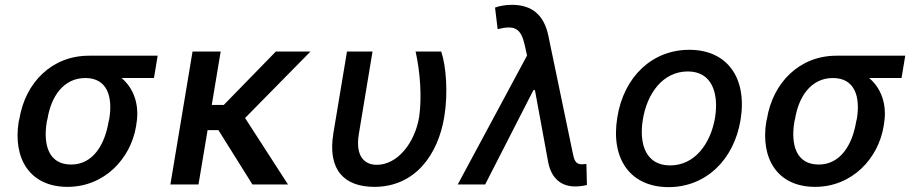

<svg xmlns="http://www.w3.org/2000/svg" viewBox="-20 -757 3752 788"><path d="M59.7 -269.9 56.8 -258.5C32.3 -106.2 102.3 9.9 257.1 9.9C409.4 9.9 516.7 -106.9 538.4 -238.6L539.8 -248.6C553.6 -328.8 527.7 -395.6 479 -436.8H611.9L627.1 -528.4H345.2C191.4 -528.4 83.8 -416.5 59.7 -269.9ZM172.2 -258.5 175.1 -269.9C189.6 -359.4 239.7 -436.8 330.3 -436.8C420.5 -436.8 443.2 -359.4 428.6 -269.9L425.8 -258.5C410.2 -162.6 361.2 -81.7 272 -81.7C179.7 -81.7 156.2 -162.6 172.2 -258.5Z M885.7 -545.5H770.2L679.3 0H794.7L832 -223H876.4L1016 0H1161.9L985.8 -272.7L1254.3 -545.5H1112.2L898.4 -326.3H849.1Z M1404.1 -545.5 1348 -208.8C1323.5 -57.5 1394.9 9.9 1516.3 9.9C1685 9.9 1778.1 -123.9 1803.3 -277C1819.6 -375 1811.1 -485.8 1790.8 -545.5H1685.7C1703.8 -464.5 1712.4 -360.1 1700.3 -277C1682.5 -170.1 1611.2 -80.6 1526.6 -80.6C1478 -80.6 1437.1 -112.9 1452.8 -207.4L1508.9 -545.5Z M2341.3 8.2C2356.5 8.2 2374.6 6 2388.8 2.1L2386.7 -84.2C2382.5 -83.8 2373.2 -82.7 2367.9 -82.7C2340.2 -82.7 2336.3 -103 2330.6 -129.3L2230.5 -610.4C2213.1 -695 2163.4 -737.2 2081.3 -737.2C2052.2 -737.2 2026.6 -731.5 2011.7 -725.9L2022.4 -637.4C2093 -654.8 2118.3 -641 2133.9 -570.7L2143.1 -529.1L1858.7 0H1971.2L2169.4 -387.4H2175.4L2230.1 -90.2C2243.3 -24.5 2283 8.2 2341.3 8.2Z M2724.1 11C2875.4 11 2992.2 -99.1 3019.5 -265.6C3047.2 -437.9 2964.5 -552.6 2808.9 -552.6C2657 -552.6 2540.1 -442.5 2513.5 -274.9C2485.4 -103.7 2567.8 11 2724.1 11ZM2618.3 -266C2635.3 -372.9 2700.3 -463.8 2802.9 -463.8C2900.2 -463.8 2930.8 -377.5 2914.8 -274.9C2897 -168 2832 -78.1 2730.1 -78.1C2632.1 -78.1 2601.6 -163.7 2618.3 -266Z M3127.8 -269.9 3125 -258.5C3100.5 -106.2 3170.5 9.9 3325.3 9.9C3477.6 9.9 3584.9 -106.9 3606.5 -238.6L3608 -248.6C3621.8 -328.8 3595.9 -395.6 3547.2 -436.8H3680L3695.3 -528.4H3413.4C3259.6 -528.4 3152 -416.5 3127.8 -269.9ZM3240.4 -258.5 3243.3 -269.9C3257.8 -359.4 3307.9 -436.8 3398.4 -436.8C3488.6 -436.8 3511.4 -359.4 3496.8 -269.9L3494 -258.5C3478.3 -162.6 3429.3 -81.7 3340.2 -81.7C3247.9 -81.7 3224.4 -162.6 3240.4 -258.5Z"/></svg>

Font: Magic Ui Pro Medium
Style: Italic
Weight: 500
Italic angle: -9.39999°
Designer: Stefan Endress, Andreas Faust
Version: Version 1.000;FEAKit 1.0